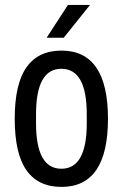

<svg xmlns="http://www.w3.org/2000/svg" viewBox="-20 -738 492 771"><path d="M235.9 -586.4H167.2L252.8 -718.1H341.4ZM226.8 -534.8Q413.6 -534.8 413.6 -261.1Q413.6 12.6 226.8 12.6Q133.4 12.6 86.2 -54.5Q39.1 -121.6 39.1 -261.1Q39.1 -400.5 86.2 -467.6Q133.4 -534.8 226.8 -534.8ZM328.4 -279.3Q328.4 -461.8 226.5 -461.8Q124.7 -461.8 124.7 -279.3V-242.8Q124.7 -60.4 226.5 -60.4Q328.4 -60.4 328.4 -242.8Z"/></svg>

Font: Puralecka Narrow
Style: Regular
Weight: 400
Designer: Hector Gatti, Marcela Romero, Pablo Cosgaya and Nicolas Silva
Version: Version 1.004;PS 001.004;hotconv 1.0.70;makeotf.lib2.5.58329